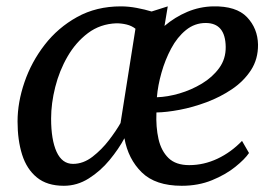

<svg xmlns="http://www.w3.org/2000/svg" viewBox="-20 -588 890 618"><path d="M520 -567.5 509.5 -504.5Q543 -533 582.8 -549.8Q622.5 -566.5 665.5 -567.5Q740.5 -569 775 -532.8Q809.5 -496.5 810.5 -444.5Q811 -398 787.8 -362.2Q764.5 -326.5 726.8 -301Q689 -275.5 644.8 -259Q600.5 -242.5 558 -234.5Q515.5 -226.5 483.5 -226Q481.5 -179 490.2 -140.5Q499 -102 522.5 -79.2Q546 -56.5 589 -56.5Q636 -56.5 680 -77.2Q724 -98 759 -134.5L781.5 -95.5Q768 -75.5 737.2 -50.8Q706.5 -26 662.5 -8Q618.5 10 565 10Q480.5 10 436.5 -33Q392.5 -76 380.5 -143Q362 -108.5 332.8 -73Q303.5 -37.5 266 -13.8Q228.5 10 185.5 10Q131.5 10 98.8 -16.8Q66 -43.5 51.2 -90.2Q36.5 -137 36.5 -197Q36.5 -258.5 58.8 -323.5Q81 -388.5 123.8 -443.8Q166.5 -499 228.2 -533.2Q290 -567.5 369 -567.5Q394 -567.5 420.2 -562.5Q446.5 -557.5 468 -551ZM642 -514Q606.5 -514 578.5 -491.2Q550.5 -468.5 531 -432Q511.5 -395.5 499.8 -354Q488 -312.5 485 -275Q519 -276 557.5 -287.2Q596 -298.5 630 -319Q664 -339.5 685.5 -369Q707 -398.5 706.5 -437Q705.5 -514 642 -514ZM368 -192 416 -495.5Q404 -505 387.8 -509Q371.5 -513 354.5 -513Q302.5 -511 263.2 -481.5Q224 -452 197.5 -406.2Q171 -360.5 157.8 -307.8Q144.5 -255 144.5 -206.5Q144.5 -138 162.2 -99.2Q180 -60.5 215 -60.5Q248 -60.5 277.8 -83.5Q307.5 -106.5 331 -137.2Q354.5 -168 368 -192Z"/></svg>

Font: Merriweather
Style: Italic
Weight: 400
Italic angle: -7.8°
Designer: Eben Sorkin
Foundry: Eben Sorkin
Version: Version 2.100